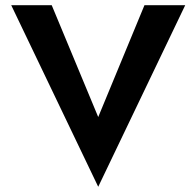

<svg xmlns="http://www.w3.org/2000/svg" viewBox="-20 -697 729 735"><path d="M356 -249 178 -677H23L356 18L689 -677H533Z"/></svg>

Font: SpinnyJost
Style: Regular
Weight: 600
Version: Version 3.710